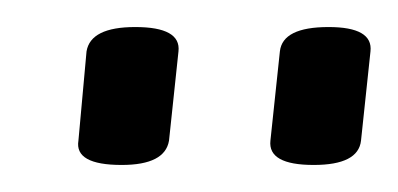

<svg xmlns="http://www.w3.org/2000/svg" viewBox="-20 -718 294 142"><path d="M212 -596Q178 -596 180 -614L187 -680Q189 -698 223 -698Q256 -698 254 -680L247 -614Q245 -596 212 -596ZM70 -596Q35 -596 38 -614L44 -680Q47 -698 80 -698Q114 -698 112 -680L105 -614Q102 -596 70 -596Z"/></svg>

Font: Asap Condensed Condensed Light
Style: Italic
Weight: 300
Width: 3
Italic angle: -6°
Designer: Pablo Cosgaya
Foundry: Omnibus-Type
Version: Version 3.001; ttfautohint (v1.8.4.7-5d5b)